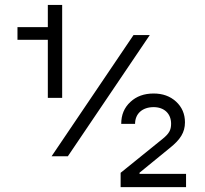

<svg xmlns="http://www.w3.org/2000/svg" viewBox="-20 -731 831 778"><path d="M733.9 27.3V-26.4H545.4V-31.2L668 -131.3C710.4 -165 729.5 -194.3 729.5 -235.4C729.5 -269 717.3 -297.4 693.4 -319.3C669.4 -341.3 639.2 -352.1 602.5 -352.1C564 -352.1 532.7 -340.8 508.3 -317.9C483.4 -294.9 471.2 -265.6 471.2 -229H527.3C527.3 -270.5 557.1 -296.9 602.5 -296.9C645 -296.9 673.3 -271 673.3 -229.5C673.3 -204.1 665 -189.5 639.2 -168.5L468.8 -30.8V27.3ZM173.8 -569.8V-334.5H231.9V-710.9H173.8V-621.1H50.8V-569.8ZM586.9 -588.9H521L189 -97.7H254.9Z"/></svg>

Font: Estedad Medium
Style: Regular
Weight: 500
Designer: Amin Abedi
Version: Version 7.3